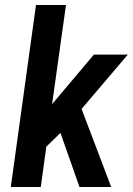

<svg xmlns="http://www.w3.org/2000/svg" viewBox="-20 -743 528 763"><path d="M242.2 -723.1 187 -329.1 353 -525.9H487.8L304.2 -310.1L421.9 0H295.9L220.2 -214.8L164.1 -160.2L142.1 0H22.9L123 -723.1Z"/></svg>

Font: Archivo Narrow
Style: Bold Italic
Weight: 700
Italic angle: -8°
Designer: Hector Gatti
Foundry: Hector Gatti
Version: 1.002; ttfautohint (v0.8)